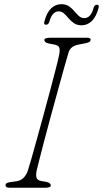

<svg xmlns="http://www.w3.org/2000/svg" viewBox="-20 -876 481 896"><path d="M151 -80Q146.5 -57 151 -45.5Q155.5 -34 174 -31L197 -27Q217 -23 217 -10Q217 -5 210.2 -2.5Q203.5 0 195 0H24Q6 0 6 -11Q4.5 -23 27 -26L56 -30Q77 -33 90.2 -46.5Q103.5 -60 110 -80Q114 -91 125 -129.8Q136 -168.5 151.2 -223.5Q166.5 -278.5 183.2 -339.8Q200 -401 215.2 -458.2Q230.5 -515.5 241.5 -558.8Q252.5 -602 256 -620Q260.5 -642 256.8 -653.2Q253 -664.5 234 -668L208 -673Q187 -677 187 -690Q187 -700 219 -700H386Q403 -700 403 -691Q403 -684.5 397.8 -680.8Q392.5 -677 378 -674L347 -668Q308.5 -661 300 -631Q293.5 -610.5 280.8 -565Q268 -519.5 251.8 -460.2Q235.5 -401 218.5 -338.8Q201.5 -276.5 187 -221Q172.5 -165.5 162.8 -127.5Q153 -89.5 151 -80ZM360.5 -758Q339.5 -758 325.2 -767.8Q311 -777.5 300.2 -790.5Q289.5 -803.5 278.8 -813.2Q268 -823 254.5 -823Q223 -823 210.5 -775Q206 -760.5 194.5 -760.5Q183 -760.5 187 -775Q197.5 -816.5 218.2 -836.5Q239 -856.5 266.5 -856.5Q287.5 -856.5 301.8 -846.8Q316 -837 326.8 -824Q337.5 -811 348.2 -801.2Q359 -791.5 373 -791.5Q404.5 -791.5 416.5 -839Q420.5 -854 433 -854Q444 -854 440 -839Q429 -797.5 408.5 -777.8Q388 -758 360.5 -758Z"/></svg>

Font: Fraunces 9pt S100 Thin
Style: Italic
Weight: 100
Italic angle: -16°
Version: Version 1.000; ttfautohint (v1.8.3)